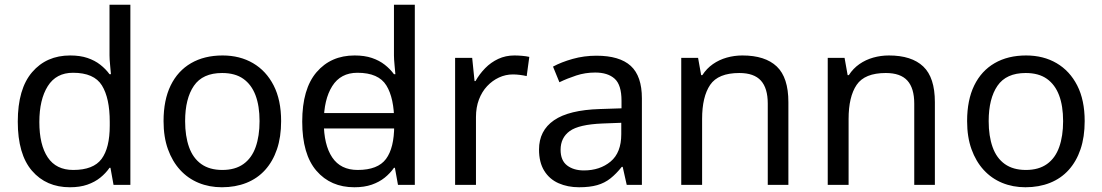

<svg xmlns="http://www.w3.org/2000/svg" viewBox="-20 -780 4650 810"><path d="M275 10Q175 10 115 -59.5Q55 -129 55 -267Q55 -405 115.5 -475.5Q176 -546 276 -546Q318 -546 349 -535.5Q380 -525 403 -507Q426 -489 442 -467H448Q447 -480 444.5 -505.5Q442 -531 442 -546V-760H530V0H459L446 -72H442Q426 -49 403 -30.5Q380 -12 348.5 -1Q317 10 275 10ZM289 -63Q374 -63 408.5 -109.5Q443 -156 443 -250V-266Q443 -366 410 -419.5Q377 -473 288 -473Q217 -473 181.5 -416.5Q146 -360 146 -265Q146 -169 181.5 -116Q217 -63 289 -63Z M1166 -269Q1166 -202 1148.5 -150.5Q1131 -99 1098.5 -63Q1066 -27 1019.5 -8.5Q973 10 916 10Q863 10 818 -8.5Q773 -27 740 -63Q707 -99 688.5 -150.5Q670 -202 670 -269Q670 -358 700 -419.5Q730 -481 786 -513.5Q842 -546 919 -546Q992 -546 1047.5 -513.5Q1103 -481 1134.5 -419.5Q1166 -358 1166 -269ZM761 -269Q761 -206 777.5 -159.5Q794 -113 829 -88Q864 -63 918 -63Q972 -63 1007 -88Q1042 -113 1058.5 -159.5Q1075 -206 1075 -269Q1075 -333 1058 -378Q1041 -423 1006.5 -447.5Q972 -472 917 -472Q835 -472 798 -418Q761 -364 761 -269Z M1304 -238V-303H1680V-238ZM1475 10Q1375 10 1315 -59.5Q1255 -129 1255 -267Q1255 -405 1315.5 -475.5Q1376 -546 1476 -546Q1518 -546 1549 -535.5Q1580 -525 1603 -507Q1626 -489 1642 -467H1648Q1647 -480 1644.5 -505.5Q1642 -531 1642 -546V-760H1730V0H1659L1646 -72H1642Q1626 -49 1603 -30.5Q1580 -12 1548.5 -1Q1517 10 1475 10ZM1489 -63Q1574 -63 1608.5 -109.5Q1643 -156 1643 -250V-266Q1643 -366 1610 -419.5Q1577 -473 1488 -473Q1417 -473 1381.5 -416.5Q1346 -360 1346 -265Q1346 -169 1381.5 -116Q1417 -63 1489 -63Z M2150 -546Q2165 -546 2182.5 -544.5Q2200 -543 2213 -540L2202 -459Q2189 -462 2173.5 -464Q2158 -466 2144 -466Q2113 -466 2085 -453Q2057 -440 2035 -416.5Q2013 -393 2000.5 -360Q1988 -327 1988 -286V0H1900V-536H1972L1982 -438H1986Q2003 -468 2027 -492.5Q2051 -517 2082 -531.5Q2113 -546 2150 -546Z M2496 -545Q2594 -545 2641 -502Q2688 -459 2688 -365V0H2624L2607 -76H2603Q2580 -47 2555.5 -27.5Q2531 -8 2499.5 1Q2468 10 2423 10Q2375 10 2336.5 -7Q2298 -24 2276 -59.5Q2254 -95 2254 -149Q2254 -229 2317 -272.5Q2380 -316 2511 -320L2602 -323V-355Q2602 -422 2573 -448Q2544 -474 2491 -474Q2449 -474 2411 -461.5Q2373 -449 2340 -433L2313 -499Q2348 -518 2396 -531.5Q2444 -545 2496 -545ZM2522 -259Q2422 -255 2383.5 -227Q2345 -199 2345 -148Q2345 -103 2372.5 -82Q2400 -61 2443 -61Q2511 -61 2556 -98.5Q2601 -136 2601 -214V-262Z M3112 -546Q3208 -546 3257 -499.5Q3306 -453 3306 -349V0H3219V-343Q3219 -408 3190 -440Q3161 -472 3099 -472Q3010 -472 2976 -422Q2942 -372 2942 -278V0H2854V-536H2925L2938 -463H2943Q2961 -491 2987.5 -509.5Q3014 -528 3046 -537Q3078 -546 3112 -546Z M3730 -546Q3826 -546 3875 -499.5Q3924 -453 3924 -349V0H3837V-343Q3837 -408 3808 -440Q3779 -472 3717 -472Q3628 -472 3594 -422Q3560 -372 3560 -278V0H3472V-536H3543L3556 -463H3561Q3579 -491 3605.5 -509.5Q3632 -528 3664 -537Q3696 -546 3730 -546Z M4556 -269Q4556 -202 4538.5 -150.5Q4521 -99 4488.5 -63Q4456 -27 4409.5 -8.5Q4363 10 4306 10Q4253 10 4208 -8.5Q4163 -27 4130 -63Q4097 -99 4078.5 -150.5Q4060 -202 4060 -269Q4060 -358 4090 -419.5Q4120 -481 4176 -513.5Q4232 -546 4309 -546Q4382 -546 4437.5 -513.5Q4493 -481 4524.5 -419.5Q4556 -358 4556 -269ZM4151 -269Q4151 -206 4167.5 -159.5Q4184 -113 4219 -88Q4254 -63 4308 -63Q4362 -63 4397 -88Q4432 -113 4448.5 -159.5Q4465 -206 4465 -269Q4465 -333 4448 -378Q4431 -423 4396.5 -447.5Q4362 -472 4307 -472Q4225 -472 4188 -418Q4151 -364 4151 -269Z"/></svg>

Font: uoriya25
Style: Book
Weight: 400
Designer: Jelle Bosma - Monotype Design Team
Foundry: Monotype Imaging Inc.
Version: Version 2.003